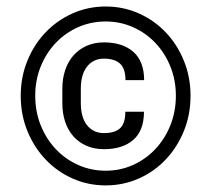

<svg xmlns="http://www.w3.org/2000/svg" viewBox="-20 -558 640 588"><path d="M420.9 -215.8Q420.9 -157.7 387.9 -129.4Q355 -101.1 298.3 -101.1Q269 -101.1 245.4 -111.3Q221.7 -121.6 205.1 -140.1Q188.5 -158.7 179.7 -184.6Q170.9 -210.4 170.9 -242.2V-286.1Q170.9 -317.4 179.7 -343.5Q188.5 -369.6 205.1 -388.4Q221.7 -407.2 245.4 -417.7Q269 -428.2 298.3 -428.2Q355.5 -428.2 388.4 -399.2Q421.4 -370.1 421.4 -312.5H364.3Q364.3 -347.7 347.7 -363Q331.1 -378.4 298.3 -378.4Q280.8 -378.4 267.6 -371.6Q254.4 -364.7 245.4 -352.5Q236.3 -340.3 231.9 -323.5Q227.5 -306.6 227.5 -286.6V-242.2Q227.5 -221.7 231.9 -204.8Q236.3 -188 245.4 -176Q254.4 -164.1 267.6 -157.2Q280.8 -150.4 298.3 -150.4Q331.1 -150.4 347.4 -165Q363.8 -179.7 363.8 -215.8ZM87.9 -264.6Q87.9 -216.3 104.7 -174.3Q121.6 -132.3 150.9 -101.3Q180.2 -70.3 219.5 -52.7Q258.8 -35.2 303.7 -35.2Q348.1 -35.2 387.2 -52.7Q426.3 -70.3 455.6 -101.3Q484.9 -132.3 501.7 -174.3Q518.6 -216.3 518.6 -264.6Q518.6 -313 501.7 -354.5Q484.9 -396 455.6 -426.8Q426.3 -457.5 387.2 -474.9Q348.1 -492.2 303.7 -492.2Q258.8 -492.2 219.5 -474.9Q180.2 -457.5 150.9 -426.8Q121.6 -396 104.7 -354.5Q87.9 -313 87.9 -264.6ZM43.5 -264.6Q43.5 -322.3 64 -372.3Q84.5 -422.4 119.9 -459.2Q155.3 -496.1 202.6 -517.1Q250 -538.1 303.7 -538.1Q357.4 -538.1 404.8 -517.1Q452.1 -496.1 487.3 -459.2Q522.5 -422.4 543 -372.3Q563.5 -322.3 563.5 -264.6Q563.5 -206.5 543 -156.5Q522.5 -106.4 487.3 -69.3Q452.1 -32.2 404.8 -11.2Q357.4 9.8 303.7 9.8Q250 9.8 202.6 -11.2Q155.3 -32.2 119.9 -69.3Q84.5 -106.4 64 -156.5Q43.5 -206.5 43.5 -264.6Z"/></svg>

Font: Roboto Mono
Style: Bold
Weight: 700
Designer: Google
Version: Version 2.000985; 2015; ttfautohint (v1.3)